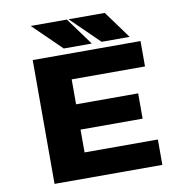

<svg xmlns="http://www.w3.org/2000/svg" viewBox="-94 -979 1038 1069"><g transform="rotate(-10 425.0 -444.5)"><path d="M682 -733.5H523.5L364 -889H568.5ZM468 -733.5H309.5L150 -889H354.5ZM737.5 -556.5H323V-415.5H674V-272.5H323V-143.5H737.5V0H128V-700H737.5Z"/></g></svg>

Font: League Mono Wide ExtraBold
Style: Regular
Weight: 800
Width: 8
Designer: Tyler Finck
Foundry: The League of Moveable Type / Tyler Finck
Version: Version 2.210